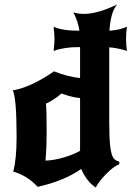

<svg xmlns="http://www.w3.org/2000/svg" viewBox="-20 -808 586 856"><path d="M219 -689Q256 -671 334 -671Q328 -713 307 -753Q328 -746 354 -746Q415 -746 502 -788Q473 -754 468 -671Q518 -675 546 -689Q542 -665 542 -635Q542 -605 546 -581Q506 -594 467 -597V-265Q467 -191 471.5 -155Q476 -119 484.5 -105.5Q493 -92 512 -87V-76Q486 -66 452.5 -31.5Q419 3 407 28Q366 1 342 -55Q268 -2 148 25Q102 -25 39 -43Q54 -98 54 -198Q54 -370 37 -405Q118 -419 221 -490Q280 -466 337 -460V-598H331Q266 -598 219 -581Q223 -617 223 -635Q223 -653 219 -689ZM254 -391Q219 -361 185 -346Q188 -317 188 -215Q188 -152 183 -92Q221 -93 267.5 -107Q314 -121 337 -136V-371Q305 -373 254 -391Z"/></svg>

Font: NewRocker
Style: Regular
Weight: 400
Designer: Pablo Impallari, Brenda Gallo, Rodrigo Fuenzalida
Foundry: Pablo Impallari, Brenda Gallo, Rodrigo Fuenzalida
Version: Version 1.000